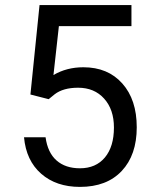

<svg xmlns="http://www.w3.org/2000/svg" viewBox="-20 -731 602 761"><path d="M100.6 -356.4 136.7 -710.9H501V-627.4H213.4L191.9 -433.6Q244.1 -464.4 310.5 -464.4Q407.7 -464.4 464.8 -400.1Q522 -335.9 522 -226.6Q522 -116.7 462.6 -53.5Q403.3 9.8 296.9 9.8Q202.6 9.8 143.1 -42.5Q83.5 -94.7 75.2 -187H160.6Q168.9 -126 204.1 -95Q239.3 -64 296.9 -64Q359.9 -64 395.8 -106.9Q431.6 -149.9 431.6 -225.6Q431.6 -296.9 392.8 -340.1Q354 -383.3 289.6 -383.3Q230.5 -383.3 196.8 -357.4L172.9 -337.9Z"/></svg>

Font: Mardoto
Style: Regular
Weight: 400
Designer: Christian Robertson, Vahan Hovhannisyan
Foundry: Google
Version: Version 1.000